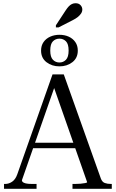

<svg xmlns="http://www.w3.org/2000/svg" viewBox="-20 -1172 720 1192"><path d="M177 -286H468L469 -252H163ZM303 -663 328 -659 116 -53Q116 -47 121 -42Q126 -37 139.5 -33.5Q153 -30 179 -30H207V0H5V-30H12Q35 -30 55.5 -44Q76 -58 87 -89L306 -710H376L606 -64Q614 -42 630.5 -36Q647 -30 669 -30H674V0H430V-30H446Q463 -30 480.5 -31.5Q498 -33 509.5 -35.5Q521 -38 521 -41ZM292 -858Q292 -818 308.5 -801Q325 -784 349 -784Q373 -784 389.5 -801Q406 -818 406 -858Q406 -899 389.5 -915.5Q373 -932 349 -932Q325 -932 308.5 -915.5Q292 -899 292 -858ZM463 -858Q463 -812 429.5 -786Q396 -760 349 -760Q302 -760 268.5 -786Q235 -812 235 -858Q235 -889 250.5 -911Q266 -933 292 -944.5Q318 -956 349 -956Q381 -956 406.5 -944.5Q432 -933 447.5 -911Q463 -889 463 -858ZM388 -1108 327 -1015V-1002H344L432 -1047Q450 -1056 463 -1066.5Q476 -1077 483.5 -1088.5Q491 -1100 491 -1113Q491 -1128 480 -1140Q469 -1152 449 -1152Q437 -1152 426.5 -1147Q416 -1142 407 -1132.5Q398 -1123 388 -1108Z"/></svg>

Font: Roboto Serif 144pt
Style: Regular
Weight: 400
Version: Version 1.008